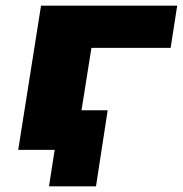

<svg xmlns="http://www.w3.org/2000/svg" viewBox="-20 -526 642 674"><path d="M152 128 172 0H60L81 -139H358L317 128ZM44 0 124 -506H602L579 -358H301L244 0Z"/></svg>

Font: Nunito Sans 7pt SemiExpanded Black
Style: Italic
Weight: 900
Width: 6
Italic angle: -9°
Designer: Vernon Adams
Foundry: Vernon Adams
Version: Version 3.101;gftools[0.9.27]